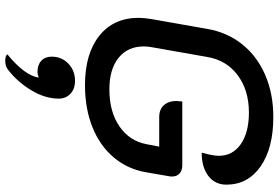

<svg xmlns="http://www.w3.org/2000/svg" viewBox="-185 -564 1062 732"><g transform="rotate(90 346.0 -198.0)"><path d="M48 -196Q48 -216 53 -246L90 -456Q103 -533 148.5 -590Q194 -647 265.5 -678Q337 -709 426 -709Q545 -709 614.5 -660.5Q684 -612 684 -530Q684 -487 651 -461.5Q618 -436 562 -436Q574 -479 574 -501Q574 -554 529.5 -585Q485 -616 409 -616Q324 -616 266.5 -573Q209 -530 197 -456L160 -246Q157 -230 157 -215Q157 -154 200.5 -119Q244 -84 321 -84Q406 -84 462 -122.5Q518 -161 530 -227L539 -274H426Q397 -274 381 -292Q365 -310 365 -340Q365 -346 367 -362H610Q630 -362 641.5 -351.5Q653 -341 653 -323Q653 -316 652 -312L637 -225Q625 -154 580.5 -101Q536 -48 465 -19.5Q394 9 305 9Q185 9 116.5 -45.5Q48 -100 48 -196ZM276 185Q266 190 253 190Q227 190 211.5 175.5Q196 161 196 136Q196 98 222.5 72.5Q249 47 288 47Q319 47 337.5 64.5Q356 82 356 109Q356 161 324 214Q292 267 245 303Q232 313 212 313Q193 313 187 305Q268 239 276 185Z"/></g></svg>

Font: K2D Medium
Style: Italic
Weight: 500
Italic angle: -10°
Designer: Katatrad Aksorn Co.,Ltd.
Foundry: Cadson Demak Co.,Ltd.
Version: Version 1.000; ttfautohint (v1.6)